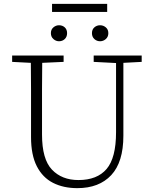

<svg xmlns="http://www.w3.org/2000/svg" viewBox="-20 -962 796 996"><path d="M466 -641V-674H715V-641L620 -636V-258Q620 -121 557 -53.5Q494 14 381 14Q309 14 255 -13.5Q201 -41 171 -99.5Q141 -158 141 -251V-360Q141 -429 141 -498Q141 -567 140 -636L43 -641V-674H310V-641L199 -636Q198 -568 198 -499.5Q198 -431 198 -360V-264Q198 -136 249.5 -82Q301 -28 387 -28Q484 -28 533 -85.5Q582 -143 582 -276V-635ZM286 -748Q270 -748 257 -759.5Q244 -771 244 -790Q244 -809 257 -820Q270 -831 286 -831Q304 -831 316 -820Q328 -809 328 -790Q328 -771 316 -759.5Q304 -748 286 -748ZM499 -748Q482 -748 469.5 -759.5Q457 -771 457 -790Q457 -809 469.5 -820Q482 -831 499 -831Q516 -831 529 -820Q542 -809 542 -790Q542 -771 529 -759.5Q516 -748 499 -748ZM250 -900V-942H536V-900Z"/></svg>

Font: Source Serif 4 SmText Light
Style: Regular
Weight: 300
Designer: Frank Grießhammer
Foundry: Adobe
Version: Version 4.005;hotconv 1.1.0;makeotfexe 2.6.0